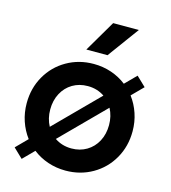

<svg xmlns="http://www.w3.org/2000/svg" viewBox="-111 -820 821 924"><g transform="rotate(15 300.0 -358.5)"><path d="M136.2 -41 82 13.7 35.2 -31.2 90.3 -86.9Q64.5 -121.1 50.3 -163.1Q36.1 -205.1 36.1 -252Q36.1 -326.7 70.8 -387.5Q105.5 -448.2 165.8 -482.9Q226.1 -517.6 299.8 -517.6Q346.2 -517.6 387.9 -503.4Q429.7 -489.3 463.4 -462.9L517.6 -517.6L564.5 -472.7L509.3 -417Q535.2 -382.8 549.3 -340.8Q563.5 -298.8 563.5 -252Q563.5 -177.2 528.8 -116.5Q494.1 -55.7 433.8 -21Q373.5 13.7 299.8 13.7Q253.4 13.7 211.7 -0.5Q169.9 -14.6 136.2 -41ZM446.3 -252Q446.3 -296.9 426.8 -333.5L216.3 -121.6Q252.9 -96.7 299.8 -96.7Q342.3 -96.7 375.5 -116.5Q408.7 -136.2 427.5 -171.6Q446.3 -207 446.3 -252ZM172.9 -170.4 383.3 -382.3Q346.7 -407.2 299.8 -407.2Q257.3 -407.2 224.1 -387.5Q190.9 -367.7 172.1 -332.3Q153.3 -296.9 153.3 -252Q153.3 -207 172.9 -170.4ZM246.6 -575.2 338.4 -731.4H466.3L352.1 -575.2Z"/></g></svg>

Font: Wanted Sans SemiBold
Style: Regular
Weight: 600
Designer: Original Design by Kil Hyung-jin and Kang Hanbin, Wanted Lab, Inc; Hangeul from Source Han Sans by Jang Soo-young and Ka
Foundry: Wanted Lab, Inc.
Version: Version 1.003